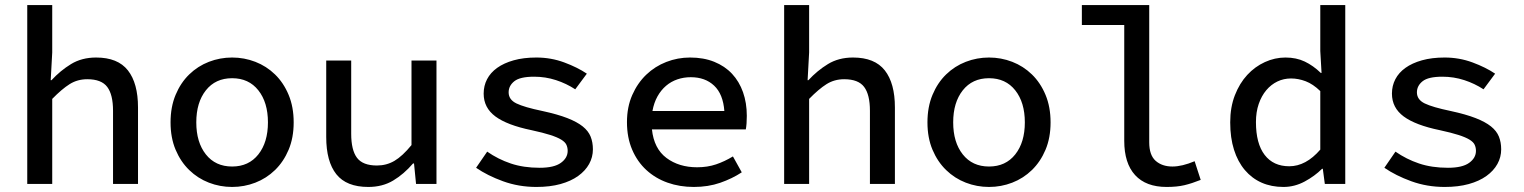

<svg xmlns="http://www.w3.org/2000/svg" viewBox="-20 -729 6040 761"><path d="M88 0V-709H187V-521L181 -411H184Q219 -449 261.5 -475Q304 -501 361 -501Q447 -501 487 -450Q527 -399 527 -303V0H428V-290Q428 -354 405 -384.5Q382 -415 326 -415Q287 -415 256 -395.5Q225 -376 187 -337V0Z M900 12Q852 12 808 -5Q764 -22 730 -55Q696 -88 676 -135.5Q656 -183 656 -244Q656 -305 676 -353Q696 -401 730 -434Q764 -467 808 -484Q852 -501 900 -501Q948 -501 992 -484Q1036 -467 1070 -434Q1104 -401 1124 -353Q1144 -305 1144 -244Q1144 -183 1124 -135.5Q1104 -88 1070 -55Q1036 -22 992 -5Q948 12 900 12ZM900 -69Q966 -69 1004 -117Q1042 -165 1042 -244Q1042 -323 1004 -371Q966 -419 900 -419Q834 -419 796 -371Q758 -323 758 -244Q758 -165 796 -117Q834 -69 900 -69Z M1440 12Q1353 12 1313 -38.5Q1273 -89 1273 -186V-489H1372V-199Q1372 -134 1395 -103.5Q1418 -73 1474 -73Q1512 -73 1543.5 -91.5Q1575 -110 1611 -154V-489H1710V0H1629L1621 -81H1617Q1581 -39 1538.5 -13.5Q1496 12 1440 12Z M2106 12Q2036 12 1974 -10.5Q1912 -33 1867 -64L1911 -128Q1954 -98 2004.5 -81Q2055 -64 2119 -64Q2176 -64 2203 -83.5Q2230 -103 2230 -131Q2230 -144 2225 -155Q2220 -166 2204.5 -175.5Q2189 -185 2161 -194Q2133 -203 2087 -213Q1990 -233 1943.5 -267.5Q1897 -302 1897 -358Q1897 -389 1910.5 -415Q1924 -441 1950.5 -460Q1977 -479 2016 -490Q2055 -501 2106 -501Q2164 -501 2216.5 -481.5Q2269 -462 2306 -437L2260 -375Q2225 -398 2183.5 -411.5Q2142 -425 2097 -425Q2041 -425 2018.5 -407Q1996 -389 1996 -363Q1996 -334 2027 -319Q2058 -304 2130 -289Q2190 -276 2228.5 -261Q2267 -246 2289.5 -228Q2312 -210 2321 -187.5Q2330 -165 2330 -137Q2330 -106 2315 -79Q2300 -52 2271.5 -31.5Q2243 -11 2201.5 0.5Q2160 12 2106 12Z M2730 12Q2674 12 2626 -5Q2578 -22 2542 -55Q2506 -88 2485.5 -136Q2465 -184 2465 -245Q2465 -305 2486 -352.5Q2507 -400 2541.5 -433Q2576 -466 2621 -483.5Q2666 -501 2715 -501Q2769 -501 2811 -484Q2853 -467 2881.5 -436.5Q2910 -406 2925 -363.5Q2940 -321 2940 -270Q2940 -254 2939 -240Q2938 -226 2936 -216H2564Q2572 -140 2621.5 -103Q2671 -66 2743 -66Q2784 -66 2818 -77.5Q2852 -89 2885 -109L2920 -46Q2882 -21 2834.5 -4.5Q2787 12 2730 12ZM2718 -423Q2690 -423 2665 -414.5Q2640 -406 2620 -389Q2600 -372 2586 -347Q2572 -322 2566 -289H2851Q2846 -356 2810.5 -389.5Q2775 -423 2718 -423Z M3088 0V-709H3187V-521L3181 -411H3184Q3219 -449 3261.5 -475Q3304 -501 3361 -501Q3447 -501 3487 -450Q3527 -399 3527 -303V0H3428V-290Q3428 -354 3405 -384.5Q3382 -415 3326 -415Q3287 -415 3256 -395.5Q3225 -376 3187 -337V0Z M3900 12Q3852 12 3808 -5Q3764 -22 3730 -55Q3696 -88 3676 -135.5Q3656 -183 3656 -244Q3656 -305 3676 -353Q3696 -401 3730 -434Q3764 -467 3808 -484Q3852 -501 3900 -501Q3948 -501 3992 -484Q4036 -467 4070 -434Q4104 -401 4124 -353Q4144 -305 4144 -244Q4144 -183 4124 -135.5Q4104 -88 4070 -55Q4036 -22 3992 -5Q3948 12 3900 12ZM3900 -69Q3966 -69 4004 -117Q4042 -165 4042 -244Q4042 -323 4004 -371Q3966 -419 3900 -419Q3834 -419 3796 -371Q3758 -323 3758 -244Q3758 -165 3796 -117Q3834 -69 3900 -69Z M4604 12Q4522 12 4479 -35Q4436 -82 4436 -171V-630H4268V-709H4535V-165Q4535 -114 4560.5 -91.5Q4586 -69 4627 -69Q4665 -69 4715 -90L4739 -16Q4704 -2 4674.5 5Q4645 12 4604 12Z M5067 12Q5019 12 4980.5 -5Q4942 -22 4914 -55Q4886 -88 4871 -135.5Q4856 -183 4856 -244Q4856 -304 4874.5 -351.5Q4893 -399 4923.5 -432Q4954 -465 4993.5 -483Q5033 -501 5075 -501Q5118 -501 5151.5 -485Q5185 -469 5215 -440H5218L5213 -527V-709H5312V0H5231L5223 -60H5220Q5191 -31 5151 -9.5Q5111 12 5067 12ZM5090 -70Q5156 -70 5213 -136V-368Q5184 -396 5155 -407Q5126 -418 5097 -418Q5068 -418 5043 -406Q5018 -394 4999 -371.5Q4980 -349 4969 -317Q4958 -285 4958 -245Q4958 -160 4992.5 -115Q5027 -70 5090 -70Z M5706 12Q5636 12 5574 -10.5Q5512 -33 5467 -64L5511 -128Q5554 -98 5604.5 -81Q5655 -64 5719 -64Q5776 -64 5803 -83.5Q5830 -103 5830 -131Q5830 -144 5825 -155Q5820 -166 5804.5 -175.5Q5789 -185 5761 -194Q5733 -203 5687 -213Q5590 -233 5543.5 -267.5Q5497 -302 5497 -358Q5497 -389 5510.5 -415Q5524 -441 5550.5 -460Q5577 -479 5616 -490Q5655 -501 5706 -501Q5764 -501 5816.5 -481.5Q5869 -462 5906 -437L5860 -375Q5825 -398 5783.5 -411.5Q5742 -425 5697 -425Q5641 -425 5618.5 -407Q5596 -389 5596 -363Q5596 -334 5627 -319Q5658 -304 5730 -289Q5790 -276 5828.5 -261Q5867 -246 5889.5 -228Q5912 -210 5921 -187.5Q5930 -165 5930 -137Q5930 -106 5915 -79Q5900 -52 5871.5 -31.5Q5843 -11 5801.5 0.5Q5760 12 5706 12Z"/></svg>

Font: Source Code Pro Medium
Style: Regular
Weight: 500
Monospace: yes
Designer: Paul D. Hunt, Teo Tuominen
Foundry: Adobe Systems Incorporated
Version: Version 2.030;PS 1.000;hotconv 16.6.51;makeotf.lib2.5.65220